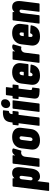

<svg xmlns="http://www.w3.org/2000/svg" viewBox="1328 -2114 960 3675"><g transform="rotate(-90 1808.5 -277.0)"><path d="M446 -396Q446 -375 443 -352L420 -165Q398 8 266 8Q209 8 183 -36Q181 -39 179 -38.5Q177 -38 177 -35L152 171Q151 176 147.5 179.5Q144 183 139 183H1Q-4 183 -7 179.5Q-10 176 -9 171L74 -505Q75 -510 78.5 -513.5Q82 -517 87 -517H224Q229 -517 232.5 -513.5Q236 -510 235 -505L232 -485Q232 -483 234 -483Q237 -483 245 -491Q280 -525 331 -525Q446 -525 446 -396ZM254 -383Q238 -383 227 -371Q216 -359 214 -339L195 -178Q194 -175 194 -168Q194 -153 202 -143.5Q210 -134 223 -134Q237 -134 247.5 -146Q258 -158 260 -178L280 -339Q282 -359 275 -371Q268 -383 254 -383Z M800 -513Q806 -507 804 -498L764 -357Q761 -346 750 -349Q736 -353 726 -353Q709 -353 694 -347Q676 -341 662.5 -322Q649 -303 646 -280L613 -13Q612 -8 608.5 -4.5Q605 -1 600 -1H462Q457 -1 454 -4.5Q451 -8 452 -13L513 -505Q514 -510 517.5 -513.5Q521 -517 526 -517H664Q669 -517 672 -513.5Q675 -510 674 -505L670 -473Q669 -469 670.5 -468.5Q672 -468 674 -471Q706 -524 760 -524Q783 -524 800 -513Z M782 -138Q782 -147 784 -165L807 -352Q817 -431 874.5 -478Q932 -525 1024 -525Q1108 -525 1154.5 -485.5Q1201 -446 1201 -378Q1201 -370 1199 -352L1176 -165Q1166 -84 1109 -38Q1052 8 959 8Q875 8 828.5 -30.5Q782 -69 782 -138ZM1017 -179 1036 -339 1037 -348Q1037 -364 1029 -373.5Q1021 -383 1007 -383Q991 -383 980 -371Q969 -359 967 -339L947 -179Q945 -159 953 -147Q961 -135 976 -135Q992 -135 1003 -147Q1014 -159 1017 -179Z M1522 -505 1511 -414Q1510 -409 1506.5 -405.5Q1503 -402 1498 -402H1451Q1446 -402 1446 -397L1398 -12Q1397 -7 1393.5 -3.5Q1390 0 1385 0H1248Q1243 0 1240 -3.5Q1237 -7 1238 -12L1286 -397Q1286 -402 1281 -402H1255Q1250 -402 1247 -405.5Q1244 -409 1245 -414L1256 -505Q1257 -510 1260.5 -513.5Q1264 -517 1269 -517H1295Q1301 -517 1301 -522L1305 -552Q1315 -635 1361.5 -668.5Q1408 -702 1495 -702L1525 -701Q1530 -701 1532.5 -697.5Q1535 -694 1534 -689L1523 -598Q1521 -586 1512 -586Q1491 -585 1478 -572Q1465 -559 1463 -538L1461 -522Q1461 -517 1465 -517H1512Q1517 -517 1520 -513.5Q1523 -510 1522 -505ZM1577 -638Q1577 -681 1604.5 -709Q1632 -737 1672 -737Q1705 -737 1725.5 -717Q1746 -697 1746 -664Q1746 -621 1718.5 -592Q1691 -563 1650 -563Q1617 -563 1597 -584Q1577 -605 1577 -638ZM1504 -12 1565 -505Q1566 -510 1569.5 -513.5Q1573 -517 1578 -517H1716Q1721 -517 1724 -513.5Q1727 -510 1726 -505L1665 -12Q1664 -7 1660.5 -3.5Q1657 0 1652 0H1514Q1509 0 1506 -3.5Q1503 -7 1504 -12Z M2004 -402H1954Q1949 -402 1949 -397L1923 -183L1922 -172Q1922 -155 1930.5 -148.5Q1939 -142 1955 -143H1959Q1970 -143 1970 -131L1955 -12Q1954 -7 1950.5 -3.5Q1947 0 1942 0H1898Q1829 0 1793.5 -19.5Q1758 -39 1758 -93Q1758 -101 1760 -117L1795 -397Q1795 -402 1790 -402H1759Q1754 -402 1751 -405.5Q1748 -409 1749 -414L1760 -505Q1761 -510 1764.5 -513.5Q1768 -517 1773 -517H1805Q1807 -517 1808.5 -518.5Q1810 -520 1810 -522L1824 -633Q1824 -638 1828 -641.5Q1832 -645 1837 -645H1968Q1973 -645 1976 -641.5Q1979 -638 1978 -633L1964 -522Q1964 -517 1968 -517H2018Q2023 -517 2026 -513.5Q2029 -510 2028 -505L2017 -414Q2016 -409 2012.5 -405.5Q2009 -402 2004 -402Z M2407 -213H2196Q2192 -213 2190 -208L2187 -178Q2185 -158 2192.5 -146Q2200 -134 2215 -134Q2240 -134 2254 -169Q2257 -180 2268 -180L2400 -172Q2405 -172 2408 -168.5Q2411 -165 2410 -159Q2395 -75 2342.5 -33.5Q2290 8 2198 8Q2114 8 2068 -30.5Q2022 -69 2022 -138Q2022 -147 2024 -165L2047 -352Q2057 -430 2114.5 -477.5Q2172 -525 2263 -525Q2346 -525 2392 -485.5Q2438 -446 2438 -378Q2438 -370 2436 -352L2420 -225Q2420 -220 2416 -216.5Q2412 -213 2407 -213ZM2207 -339 2203 -308Q2201 -303 2207 -303H2264Q2268 -303 2270 -308L2273 -339Q2274 -342 2274 -349Q2274 -364 2266.5 -373.5Q2259 -383 2246 -383Q2231 -383 2220 -370.5Q2209 -358 2207 -339Z M2791 -513Q2797 -507 2795 -498L2755 -357Q2752 -346 2741 -349Q2727 -353 2717 -353Q2700 -353 2685 -347Q2667 -341 2653.5 -322Q2640 -303 2637 -280L2604 -13Q2603 -8 2599.5 -4.5Q2596 -1 2591 -1H2453Q2448 -1 2445 -4.5Q2442 -8 2443 -13L2504 -505Q2505 -510 2508.5 -513.5Q2512 -517 2517 -517H2655Q2660 -517 2663 -513.5Q2666 -510 2665 -505L2661 -473Q2660 -469 2661.5 -468.5Q2663 -468 2665 -471Q2697 -524 2751 -524Q2774 -524 2791 -513Z M3158 -213H2947Q2943 -213 2941 -208L2938 -178Q2936 -158 2943.5 -146Q2951 -134 2966 -134Q2991 -134 3005 -169Q3008 -180 3019 -180L3151 -172Q3156 -172 3159 -168.5Q3162 -165 3161 -159Q3146 -75 3093.5 -33.5Q3041 8 2949 8Q2865 8 2819 -30.5Q2773 -69 2773 -138Q2773 -147 2775 -165L2798 -352Q2808 -430 2865.5 -477.5Q2923 -525 3014 -525Q3097 -525 3143 -485.5Q3189 -446 3189 -378Q3189 -370 3187 -352L3171 -225Q3171 -220 3167 -216.5Q3163 -213 3158 -213ZM2958 -339 2954 -308Q2952 -303 2958 -303H3015Q3019 -303 3021 -308L3024 -339Q3025 -342 3025 -349Q3025 -364 3017.5 -373.5Q3010 -383 2997 -383Q2982 -383 2971 -370.5Q2960 -358 2958 -339Z M3626 -392Q3626 -372 3623 -349L3581 -12Q3580 -7 3576.5 -3.5Q3573 0 3568 0H3430Q3425 0 3422 -3.5Q3419 -7 3420 -12L3460 -338Q3461 -343 3461 -351Q3461 -383 3435 -383Q3419 -383 3408.5 -371Q3398 -359 3395 -337L3355 -12Q3354 -7 3350.5 -3.5Q3347 0 3342 0H3204Q3199 0 3196 -3.5Q3193 -7 3194 -12L3255 -505Q3256 -510 3259.5 -513.5Q3263 -517 3268 -517H3406Q3411 -517 3414 -513.5Q3417 -510 3416 -505L3413 -485Q3413 -483 3415 -483Q3418 -483 3424 -489Q3458 -525 3509 -525Q3568 -525 3597 -490.5Q3626 -456 3626 -392Z"/></g></svg>

Font: Barlow Condensed ExtraBold
Style: Italic
Weight: 800
Width: 3
Italic angle: -7°
Designer: Jeremy Tribby
Foundry: Tribby Type
Version: Version 1.408